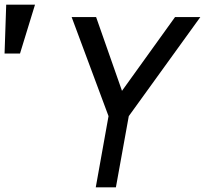

<svg xmlns="http://www.w3.org/2000/svg" viewBox="-200 -800 876 820"><path d="M263.5 -304 106 -727H210.5L321 -412L547.5 -727H655.5L350 -304L295 0H209ZM-50.5 -780 -114.5 -571.5H-180.5L-173.5 -780Z"/></svg>

Font: JuliaMono Italic
Style: Regular
Weight: 400
Italic angle: -9°
Monospace: yes
Designer: cormullion
Foundry: corm
Version: Version 0.049; ttfautohint (v1.8.4)